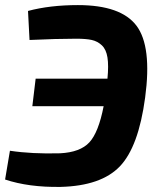

<svg xmlns="http://www.w3.org/2000/svg" viewBox="-21 -722 628 754"><path d="M95 -565 89 -679Q175 -702 285 -702Q454 -702 515 -621Q576 -540 549 -339Q523 -145 449.5 -68.5Q376 8 217 12Q92 14 -1 -17L18 -130Q104 -117 215 -120Q294 -124 330 -163Q366 -202 386 -305H106L119 -413H401Q406 -465 401 -496.5Q396 -528 379 -544Q362 -560 339.5 -565Q317 -570 278 -570Q202 -570 95 -565Z"/></svg>

Font: Ezarion
Style: Bold Italic
Weight: 700
Italic angle: -8°
Designer: Natanael Gama
Version: Version 1.001;PS 001.001;hotconv 1.0.70;makeotf.lib2.5.58329